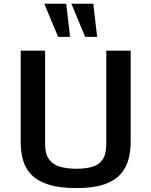

<svg xmlns="http://www.w3.org/2000/svg" viewBox="-20 -985 803 1018"><path d="M385.7 12.2Q295.4 12.2 237.5 -6.3Q179.7 -24.9 147.5 -57.6Q115.2 -90.3 102.5 -134.3Q89.8 -178.2 89.8 -229.5V-716.3H219.2V-221.7Q219.2 -168.5 240.2 -139.9Q261.2 -111.3 298.8 -100.8Q336.4 -90.3 385.7 -90.3Q436.5 -90.3 471.4 -101.1Q506.3 -111.8 524.9 -140.4Q543.5 -168.9 543.5 -221.7V-716.3H672.9V-233.4Q672.9 -182.6 660.6 -138.2Q648.4 -93.8 617.7 -59.8Q586.9 -25.9 530.8 -6.8Q474.6 12.2 385.7 12.2ZM431.6 -789.6 358.4 -965.3H474.6L495.1 -789.6ZM288.1 -789.6 214.8 -965.3H331.1L351.6 -789.6Z"/></svg>

Font: Monda SemiBold
Style: Regular
Weight: 600
Designer: Vernon Adams
Foundry: Vernon Adams
Version: Version 2.200